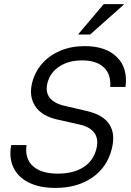

<svg xmlns="http://www.w3.org/2000/svg" viewBox="-20 -911 640 941"><path d="M251.7 10Q174.2 10 121.3 -16.2Q68.3 -42.5 45.8 -90Q23.3 -137.5 35 -200H110Q100.8 -133.3 141.7 -96.7Q182.5 -60 263.3 -60Q340 -60 389.2 -91.7Q438.3 -123.3 452.5 -181.7Q464.2 -229.2 442.9 -259.2Q421.7 -289.2 369.2 -300.8L261.7 -325Q185.8 -341.7 153.3 -389.6Q120.8 -437.5 137.5 -505.8Q151.7 -560 187.1 -600Q222.5 -640 275.8 -662.5Q329.2 -685 395.8 -685Q498.3 -685 552.9 -631.2Q607.5 -577.5 595 -485H520Q525 -547.5 488.3 -581.2Q451.7 -615 382.5 -615Q316.7 -615 271.2 -585.4Q225.8 -555.8 212.5 -504.2Q201.7 -460.8 223.3 -432.5Q245 -404.2 295.8 -392.5L406.7 -366.7Q485.8 -348.3 516.2 -301.2Q546.7 -254.2 527.5 -180Q505 -90.8 431.7 -40.4Q358.3 10 251.7 10ZM364.2 -741.7 365 -745 488.3 -890.8H586.7L585.8 -887.5L421.7 -741.7Z"/></svg>

Font: Funnel Sans Light
Style: Italic
Weight: 300
Italic angle: -14.036°
Designer: NORD ID, Kristian Moeller
Foundry: Dicotype
Version: Version 1.000